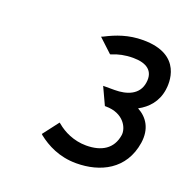

<svg xmlns="http://www.w3.org/2000/svg" viewBox="-86 -881 570 583"><g transform="rotate(20 199.5 -589.5)"><path d="M90 -427 93 -424C122 -401 163 -379 218 -379C295 -379 369 -414 383 -505C390 -552 370 -583 338 -600C368 -616 392 -642 398 -682C401 -701 411 -800 282 -800C235 -800 198 -786 165 -769L158 -766L202 -725L205 -726C224 -734 246 -739 272 -739C316 -739 341 -721 335 -682C329 -641 291 -628 252 -628H215L241 -572H244C303 -572 323 -529 319 -506C312 -461 278 -440 228 -440C188 -440 154 -457 133 -475L129 -478Z"/></g></svg>

Font: Charger Sport
Style: NrwObl
Weight: 400
Designer: Jasper
Foundry: Cannot Into Space Fonts
Version: Version 1.1